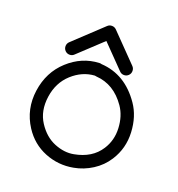

<svg xmlns="http://www.w3.org/2000/svg" viewBox="-127 -799 845 910"><g transform="rotate(20 295.0 -344.5)"><path d="M299.3 -506.3Q420.9 -499 498.5 -386.2Q537.6 -329.6 541.5 -250Q545.4 -170.4 503.4 -105Q476.6 -63 433.8 -35.6Q391.1 -8.3 342.3 0.5Q269 14.2 200.4 -13.4Q131.8 -41 90.3 -105Q38.1 -185.5 51.8 -282.7Q65.4 -379.9 133.3 -441.9Q201.2 -503.9 287.6 -507.8Q293.5 -508.3 299.3 -506.3ZM288.1 -444.3Q226.1 -440.4 175.5 -394.5Q125 -348.6 114.5 -274.4Q104 -200.2 139.2 -146.2Q174.3 -92.3 225.1 -71.8Q275.9 -51.3 321.8 -60.1Q409.7 -76.2 449.7 -139.2Q481 -187.5 478 -248Q475.1 -308.6 445.3 -352.1Q386.7 -437 295.9 -442.9Q292 -442.9 288.1 -444.3ZM119.6 -551.3 261.7 -684.6Q271 -693.8 284.2 -693.6Q297.4 -693.4 306.6 -684.1L439 -548.3Q448.2 -539.1 448.2 -525.6Q448.2 -512.2 438.7 -502.9Q429.2 -493.7 416 -493.9Q402.8 -494.1 393.6 -503.9L283.2 -617.2L163.6 -505.4Q154.3 -496.1 140.9 -496.3Q127.4 -496.6 118.4 -506.1Q109.4 -515.6 109.6 -528.8Q109.9 -542 119.6 -551.3Z"/></g></svg>

Font: Chilanka
Style: Regular
Weight: 400
Designer: Santhosh Thottingal <santhosh.thottingal@gmail.com>
Foundry: Swathanthra Malayalam Computing(SMC)
Version: Version 1.3; 20181103